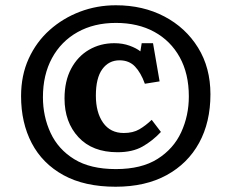

<svg xmlns="http://www.w3.org/2000/svg" viewBox="-20 -692 878 729"><path d="M419 17Q301 17 221 -27Q141 -71 100.5 -148.5Q60 -226 60 -327Q60 -406 89 -469.5Q118 -533 168.5 -578Q219 -623 283.5 -647.5Q348 -672 420 -672Q523 -672 604 -629.5Q685 -587 732 -511Q779 -435 779 -334Q779 -228 736 -149.5Q693 -71 612.5 -27Q532 17 419 17ZM420 -50Q517 -50 578 -88.5Q639 -127 668 -190Q697 -253 697 -326Q697 -412 662.5 -474.5Q628 -537 566 -571Q504 -605 420 -605Q337 -605 274.5 -570Q212 -535 177.5 -471.5Q143 -408 143 -323Q143 -250 172 -187.5Q201 -125 262 -87.5Q323 -50 420 -50ZM426 -114Q331 -114 278 -171Q225 -228 225 -318Q225 -384 250 -431Q275 -478 318 -503Q361 -528 414 -528Q446 -528 472 -518.5Q498 -509 513 -497L518 -528H561L586 -383L530 -374Q515 -416 492.5 -439.5Q470 -463 434 -463Q393 -463 368.5 -429.5Q344 -396 344 -329Q344 -265 371.5 -226Q399 -187 450 -187Q485 -187 509 -201Q533 -215 556 -237L591 -191Q559 -157 521 -135.5Q483 -114 426 -114Z"/></svg>

Font: Literata 12pt
Style: Bold
Weight: 700
Designer: Latin by Veronika Burian and Jose Scaglione. Greek by Irene Vlachou. Cyrillic by Vera Evstafieva.
Foundry: TypeTogether
Version: Version 3.002